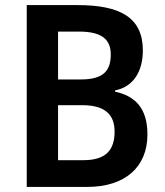

<svg xmlns="http://www.w3.org/2000/svg" viewBox="-20 -734 648 754"><path d="M284 -714H85V0H323C470 0 559 -77 559 -206C559 -310 510 -357 432 -374V-379C504 -393 541 -454 541 -536C541 -666 451 -714 284 -714ZM297 -422H208V-610H289C375 -610 415 -583 415 -520C415 -454 384 -422 297 -422ZM208 -321H302C395 -321 430 -282 430 -217C430 -146 397 -105 308 -105H208Z"/></svg>

Font: Noto Sans Gurmukhi SemiCondensed SemiBold
Style: Regular
Weight: 600
Width: 4
Designer: Jelle Bosma - Monotype Design Team
Foundry: Monotype Imaging Inc.
Version: Version 2.004